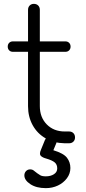

<svg xmlns="http://www.w3.org/2000/svg" viewBox="-20 -741 443 993"><path d="M314 0Q259 -1 216 -25.5Q173 -50 149 -93.5Q125 -137 125 -192V-690Q125 -704 133.5 -712.5Q142 -721 155 -721Q169 -721 177.5 -712.5Q186 -704 186 -690V-192Q186 -134 222 -97.5Q258 -61 315 -61H337Q351 -61 359.5 -52.5Q368 -44 368 -30Q368 -17 359.5 -8.5Q351 0 337 0ZM47 -473Q35 -473 27.5 -480.5Q20 -488 20 -500Q20 -512 27.5 -519.5Q35 -527 47 -527H318Q330 -527 337.5 -519.5Q345 -512 345 -500Q345 -488 337.5 -480.5Q330 -473 318 -473ZM217 232Q168 232 137 211.5Q106 191 106 166Q106 153 114.5 144Q123 135 136 135Q147 135 154.5 141Q162 147 171 154Q179 160 188.5 165.5Q198 171 217 171Q242 171 259 160Q276 149 276 130Q276 110 263 99Q250 88 219 79Q200 74 191 65Q182 56 192 33L212 -16Q216 -26 224.5 -32Q233 -38 247 -38Q262 -38 269.5 -26.5Q277 -15 271 0L256 36Q309 52 326.5 75Q344 98 344 128Q344 157 326 181Q308 205 279.5 218.5Q251 232 217 232Z"/></svg>

Font: ComfortaaLight
Style: Regular
Weight: 300
Designer: Johan Aakerlund
Foundry: Johan Aakerlund
Version: Version 3.104; ttfautohint (v1.8.1.43-b0c9)